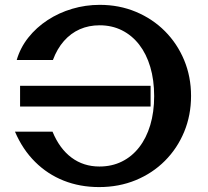

<svg xmlns="http://www.w3.org/2000/svg" viewBox="-20 -750 855 788"><path d="M386.7 17.8Q468.2 17.8 537.1 -10.6Q605.9 -38.9 656.8 -89.9Q707.7 -140.9 735.9 -209Q764.1 -277.1 764.1 -356.4Q764.1 -435.1 735.8 -503.2Q707.5 -571.2 656.8 -622.1Q606.1 -672.9 537.7 -701.5Q469.3 -730.1 389.3 -730.1Q331.2 -730.1 276.4 -713.9Q221.6 -697.7 175.4 -667.5Q129.2 -637.3 96.3 -595.8Q63.3 -554.3 48.6 -503.8H197.2Q214.3 -549.9 242.4 -581.7Q270.4 -613.5 307.4 -629.9Q344.4 -646.2 388.8 -646.2Q439.2 -646.2 480.4 -625.6Q521.7 -604.9 551.3 -566.8Q580.9 -528.6 596.8 -475.1Q612.7 -421.6 612.7 -355.6Q612.7 -289.9 596.7 -236.6Q580.7 -183.4 551.1 -145.4Q521.4 -107.3 480.2 -87Q439 -66.6 388.1 -66.6Q322.8 -66.6 273.7 -103.1Q224.5 -139.6 195.6 -209.5H41.5Q72.9 -136.3 124.1 -85.6Q175.2 -34.8 241.8 -8.5Q308.3 17.8 386.7 17.8ZM598.1 -312.7V-397.8H62.4V-312.7Z"/></svg>

Font: Russolo 10pt ExtraLight
Style: Regular
Weight: 200
Designer: Micah Stupak-Hahn
Version: Version 1.000